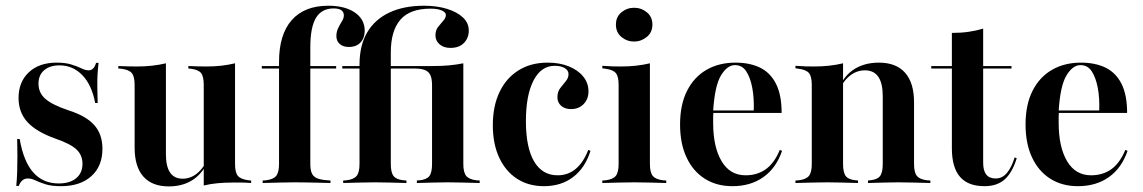

<svg xmlns="http://www.w3.org/2000/svg" viewBox="-20 -651 4066 683"><path d="M196.8 11.3Q162.9 11.3 141.5 4.4Q120.2 -2.4 106 -9.3Q91.9 -16.1 79 -16.1Q56.5 -16.1 46.8 10.5H37.9Q40.3 -14.5 41.1 -39.9Q41.9 -65.3 41.9 -94Q41.9 -122.6 41.1 -156.5H50Q63.7 -76.6 98.4 -37.5Q133.1 1.6 188.7 1.6Q228.2 1.6 250.8 -16.9Q273.4 -35.5 273.4 -68.5Q273.4 -99.2 252 -119.4Q230.6 -139.5 176.6 -158.1Q108.9 -182.3 77.4 -216.9Q46 -251.6 46 -302.4Q46 -359.7 82.7 -394Q119.4 -428.2 181.5 -428.2Q212.1 -428.2 233.1 -421.8Q254 -415.3 269 -408.1Q283.9 -400.8 295.2 -400.8Q304.8 -400.8 311.3 -407.3Q317.7 -413.7 321.8 -427.4H330.6Q328.2 -406.5 327 -386.3Q325.8 -366.1 326.2 -341.9Q326.6 -317.7 327.4 -284.7H318.5Q306.5 -349.2 272.6 -383.9Q238.7 -418.5 191.9 -418.5Q157.3 -418.5 137.1 -401.2Q116.9 -383.9 116.9 -353.2Q116.9 -321 141.1 -299.6Q165.3 -278.2 222.6 -258.9Q286.3 -238.7 315.3 -206Q344.4 -173.4 344.4 -121.8Q344.4 -59.7 304.8 -24.2Q265.3 11.3 196.8 11.3Z M570.2 -416.1V-208.1H458.9V-348.4Q458.9 -379 448.8 -391.1Q438.7 -403.2 411.3 -406.5L400.8 -407.3V-416.1Q421.8 -415.3 436.7 -414.9Q451.6 -414.5 466.9 -414.5Q495.2 -414.5 521 -417.3Q546.8 -420.2 570.2 -425.8ZM570.2 -208.1V-102.4Q570.2 -58.9 585.1 -37.1Q600 -15.3 629.8 -15.3Q661.3 -15.3 686.7 -39.1Q712.1 -62.9 729.8 -111.3L732.3 -107.3Q711.3 -45.2 673.4 -16.5Q635.5 12.1 580.6 12.1Q521 12.1 489.9 -23Q458.9 -58.1 458.9 -125.8V-208.1ZM704.8 0V-208.1H816.1V-67.7Q816.1 -37.9 825.8 -25.8Q835.5 -13.7 863.7 -9.7L873.4 -8.9V0Q853.2 -1.6 838.3 -1.6Q823.4 -1.6 808.1 -1.6Q779 -1.6 753.6 0.8Q728.2 3.2 704.8 8.9ZM816.1 -416.1V-208.1H704.8V-348.4Q704.8 -379 695.2 -391.1Q685.5 -403.2 658.9 -406.5L650 -407.3V-416.1Q671 -415.3 685.9 -414.9Q700.8 -414.5 714.5 -414.5Q742.7 -414.5 767.7 -417.3Q792.7 -420.2 816.1 -425.8Z M911.3 -407.3V-416.1H1175.8V-407.3ZM1028.2 -2.4Q1001.6 -2.4 975.8 -1.6Q950 -0.8 914.5 0V-8.9L926.6 -9.7Q952.4 -12.9 962.5 -25.4Q972.6 -37.9 972.6 -67.7V-208.1H1083.9V-67.7Q1083.9 -47.6 1088.7 -35.9Q1093.5 -24.2 1104.4 -18.5Q1115.3 -12.9 1135.5 -10.5L1155.6 -8.9V0Q1130.6 -0.8 1108.9 -1.2Q1087.1 -1.6 1067.7 -2Q1048.4 -2.4 1028.2 -2.4ZM972.6 -208.1V-430.6Q972.6 -528.2 1017.7 -579.4Q1062.9 -630.6 1147.6 -630.6Q1207.3 -630.6 1242.3 -606.5Q1277.4 -582.3 1277.4 -541.9Q1277.4 -516.1 1262.5 -500Q1247.6 -483.9 1221 -483.9Q1200.8 -483.9 1188.7 -494.4Q1176.6 -504.8 1176.6 -522.6Q1176.6 -537.9 1183.1 -551.2Q1189.5 -564.5 1196.4 -575.4Q1203.2 -586.3 1203.2 -596Q1203.2 -621 1166.9 -621Q1124.2 -621 1104 -587.5Q1083.9 -554 1083.9 -483.1V-208.1Z M1314.5 -2.4Q1287.9 -2.4 1262.1 -1.6Q1236.3 -0.8 1200.8 0V-8.9L1212.9 -9.7Q1238.7 -12.9 1248.8 -25.4Q1258.9 -37.9 1258.9 -67.7V-208.1H1370.2V-67.7Q1370.2 -37.1 1380.2 -24.6Q1390.3 -12.1 1415.3 -9.7L1425.8 -8.9V0Q1391.1 -0.8 1366.1 -1.6Q1341.1 -2.4 1314.5 -2.4ZM1258.9 -208.1V-421Q1258.9 -489.5 1286.3 -535.9Q1313.7 -582.3 1365.3 -606.5Q1416.9 -630.6 1487.9 -630.6Q1534.7 -630.6 1570.6 -619.4Q1606.5 -608.1 1627 -588.7Q1647.6 -569.4 1647.6 -541.9Q1647.6 -516.1 1630.6 -498.4Q1613.7 -480.6 1582.3 -480.6Q1558.1 -480.6 1543.5 -493.5Q1529 -506.5 1529 -525Q1529 -543.5 1538.7 -555.6Q1548.4 -567.7 1557.3 -577.8Q1566.1 -587.9 1566.1 -597.6Q1566.1 -607.3 1551.6 -613.7Q1537.1 -620.2 1511.3 -620.2Q1437.9 -620.2 1404 -580.6Q1370.2 -541.1 1370.2 -464.5V-208.1ZM1572.6 -2.4Q1546.8 -2.4 1521.8 -1.6Q1496.8 -0.8 1462.9 0V-8.9L1472.6 -9.7Q1497.6 -12.1 1507.3 -24.6Q1516.9 -37.1 1516.9 -67.7V-208.1H1628.2V-67.7Q1628.2 -37.9 1638.3 -25.4Q1648.4 -12.9 1674.2 -9.7L1686.3 -8.9V0Q1650.8 -0.8 1625.4 -1.6Q1600 -2.4 1572.6 -2.4ZM1516.9 -208.1V-346.8Q1516.9 -371 1510.9 -383.9Q1504.8 -396.8 1491.1 -402Q1477.4 -407.3 1452.4 -407.3L1518.5 -416.1Q1551.6 -416.1 1577.8 -418.5Q1604 -421 1628.2 -425.8V-208.1ZM1197.6 -407.3V-416.1H1534.7V-407.3Z M1915.3 11.3Q1859.7 11.3 1819 -15.3Q1778.2 -41.9 1755.6 -90.7Q1733.1 -139.5 1733.1 -205.6Q1733.1 -273.4 1756.9 -323.4Q1780.6 -373.4 1824.6 -400.8Q1868.5 -428.2 1928.2 -428.2Q1971 -428.2 2003.6 -414.9Q2036.3 -401.6 2054.8 -378.6Q2073.4 -355.6 2073.4 -325.8Q2073.4 -298.4 2056 -280.6Q2038.7 -262.9 2011.3 -262.9Q1989.5 -262.9 1976.2 -274.6Q1962.9 -286.3 1962.9 -304.8Q1962.9 -324.2 1972.6 -337.1Q1982.3 -350 1992.3 -361.7Q2002.4 -373.4 2002.4 -387.1Q2002.4 -400.8 1988.7 -408.9Q1975 -416.9 1953.2 -416.9Q1904.8 -416.9 1877.8 -364.5Q1850.8 -312.1 1850.8 -220.2Q1850.8 -126.6 1879.8 -77Q1908.9 -27.4 1963.7 -27.4Q2000.8 -27.4 2028.2 -50.4Q2055.6 -73.4 2072.6 -117.7L2080.6 -114.5Q2061.3 -53.2 2018.5 -21Q1975.8 11.3 1915.3 11.3Z M2180.6 -208.1V-349.2Q2180.6 -379 2170.6 -391.1Q2160.5 -403.2 2133.1 -406.5L2122.6 -408.1V-416.9Q2143.5 -415.3 2158.9 -414.9Q2174.2 -414.5 2188.7 -414.5Q2216.9 -414.5 2242.7 -417.3Q2268.5 -420.2 2291.9 -425.8V-416.9V-208.1ZM2236.3 -2.4Q2209.7 -2.4 2183.9 -1.6Q2158.1 -0.8 2122.6 0V-8.9L2134.7 -9.7Q2160.5 -12.9 2170.6 -25.4Q2180.6 -37.9 2180.6 -67.7V-208.1H2291.9V-67.7Q2291.9 -37.9 2302 -25.4Q2312.1 -12.9 2337.9 -9.7L2350 -8.9V0Q2315.3 -0.8 2289.5 -1.6Q2263.7 -2.4 2236.3 -2.4ZM2235.5 -503.2Q2210.5 -503.2 2190.7 -519.4Q2171 -535.5 2171 -563.7Q2171 -591.1 2190.7 -607.3Q2210.5 -623.4 2235.5 -623.4Q2261.3 -623.4 2281 -607.3Q2300.8 -591.1 2300.8 -563.7Q2300.8 -535.5 2280.6 -519.4Q2260.5 -503.2 2235.5 -503.2Z M2585.5 11.3Q2529 11.3 2487.1 -15.3Q2445.2 -41.9 2422.2 -91.1Q2399.2 -140.3 2399.2 -208.1Q2399.2 -279 2424.2 -328.2Q2449.2 -377.4 2493.5 -402.8Q2537.9 -428.2 2596 -428.2Q2647.6 -428.2 2684.3 -410.1Q2721 -391.9 2740.7 -352.4Q2760.5 -312.9 2760.5 -249.2H2479L2478.2 -258.1H2661.3Q2662.9 -302.4 2656 -338.7Q2649.2 -375 2634.7 -397.2Q2620.2 -419.4 2594.4 -419.4Q2566.9 -419.4 2544.8 -382.7Q2522.6 -346 2516.9 -256.5L2517.7 -254.8Q2516.9 -245.2 2516.9 -234.7Q2516.9 -224.2 2516.9 -213.7Q2516.9 -128.2 2546.8 -77.8Q2576.6 -27.4 2632.3 -27.4Q2674.2 -27.4 2704.4 -49.2Q2734.7 -71 2754 -117.7L2762.1 -114.5Q2741.1 -53.2 2695.6 -21Q2650 11.3 2585.5 11.3Z M2923.4 -2.4Q2896.8 -2.4 2871 -1.6Q2845.2 -0.8 2809.7 0V-8.9L2821.8 -9.7Q2847.6 -12.9 2857.7 -25.4Q2867.7 -37.9 2867.7 -67.7V-208.1H2979V-67.7Q2979 -37.1 2988.7 -24.6Q2998.4 -12.1 3023.4 -9.7L3032.3 -8.9V0Q2998.4 -0.8 2973.8 -1.6Q2949.2 -2.4 2923.4 -2.4ZM2867.7 -208.1V-349.2Q2867.7 -379 2857.7 -391.1Q2847.6 -403.2 2820.2 -406.5L2809.7 -408.1V-416.9Q2830.6 -415.3 2846 -414.9Q2861.3 -414.5 2875.8 -414.5Q2904 -414.5 2929.8 -417.3Q2955.6 -420.2 2979 -425.8V-416.9V-208.1ZM3120.2 -208.1V-308.9Q3120.2 -354.8 3104.4 -377.8Q3088.7 -400.8 3056.5 -400.8Q3025 -400.8 2999.2 -378.2Q2973.4 -355.6 2954.8 -307.3L2952.4 -310.5Q2973.4 -372.6 3012.1 -400.4Q3050.8 -428.2 3106.5 -428.2Q3167.7 -428.2 3199.6 -392.3Q3231.5 -356.5 3231.5 -287.1V-208.1ZM3175.8 -2.4Q3150.8 -2.4 3126.2 -1.6Q3101.6 -0.8 3067.7 0V-8.9L3075.8 -9.7Q3100.8 -12.1 3110.5 -24.6Q3120.2 -37.1 3120.2 -67.7V-208.1H3231.5V-67.7Q3231.5 -37.9 3241.5 -25.4Q3251.6 -12.9 3277.4 -9.7L3289.5 -8.9V0Q3254 -0.8 3228.2 -1.6Q3202.4 -2.4 3175.8 -2.4Z M3482.3 11.3Q3423.4 11.3 3394.8 -22.2Q3366.1 -55.6 3366.1 -123.4V-208.1H3477.4V-71.8Q3477.4 -44.4 3488.3 -30.2Q3499.2 -16.1 3521.8 -16.1Q3545.2 -16.1 3561.7 -35.5Q3578.2 -54.8 3589.5 -91.1L3596.8 -87.9Q3580.6 -36.3 3553.6 -12.5Q3526.6 11.3 3482.3 11.3ZM3366.1 -208.1V-533.9Q3398.4 -533.9 3425.8 -537.9Q3453.2 -541.9 3477.4 -549.2V-208.1ZM3292.7 -407.3V-416.1H3578.2V-407.3Z M3814.5 11.3Q3758.1 11.3 3716.1 -15.3Q3674.2 -41.9 3651.2 -91.1Q3628.2 -140.3 3628.2 -208.1Q3628.2 -279 3653.2 -328.2Q3678.2 -377.4 3722.6 -402.8Q3766.9 -428.2 3825 -428.2Q3876.6 -428.2 3913.3 -410.1Q3950 -391.9 3969.8 -352.4Q3989.5 -312.9 3989.5 -249.2H3708.1L3707.3 -258.1H3890.3Q3891.9 -302.4 3885.1 -338.7Q3878.2 -375 3863.7 -397.2Q3849.2 -419.4 3823.4 -419.4Q3796 -419.4 3773.8 -382.7Q3751.6 -346 3746 -256.5L3746.8 -254.8Q3746 -245.2 3746 -234.7Q3746 -224.2 3746 -213.7Q3746 -128.2 3775.8 -77.8Q3805.6 -27.4 3861.3 -27.4Q3903.2 -27.4 3933.5 -49.2Q3963.7 -71 3983.1 -117.7L3991.1 -114.5Q3970.2 -53.2 3924.6 -21Q3879 11.3 3814.5 11.3Z"/></svg>

Font: Playfair 144pt SemiCondensed
Style: Bold
Weight: 700
Width: 4
Designer: Claus Eggers Sørensen
Foundry: Claus Eggers Sørensen
Version: Version 2.203